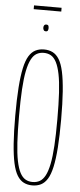

<svg xmlns="http://www.w3.org/2000/svg" viewBox="-62 -970 424 1013"><g transform="rotate(5 149.5 -463.5)"><path d="M149 -8Q171 -8 187.5 -17.5Q204 -27 216 -49.5Q228 -72 236 -111Q244 -150 247.5 -208.5Q251 -267 251 -349Q251 -431 247.5 -490Q244 -549 236 -588Q228 -627 216 -650Q204 -673 187.5 -682.5Q171 -692 149 -692Q128 -692 111.5 -682.5Q95 -673 83 -650Q71 -627 63 -588Q55 -549 51.5 -490Q48 -431 48 -349Q48 -267 51.5 -208.5Q55 -150 63 -111Q71 -72 83 -49.5Q95 -27 111.5 -17.5Q128 -8 149 -8ZM149 10Q124 10 104 0Q84 -10 69.5 -33.5Q55 -57 46 -98Q37 -139 32.5 -201Q28 -263 28 -349Q28 -436 32.5 -498Q37 -560 46 -601.5Q55 -643 69.5 -666.5Q84 -690 104 -700Q124 -710 149 -710Q175 -710 195 -700Q215 -690 229.5 -666.5Q244 -643 253 -601.5Q262 -560 266.5 -498Q271 -436 271 -349Q271 -263 266.5 -201Q262 -139 253 -98Q244 -57 229.5 -33.5Q215 -10 195 0Q175 10 149 10ZM149 -806Q142 -806 138.5 -811.5Q135 -817 135 -824Q135 -832 138.5 -837Q142 -842 149 -842Q158 -842 160.5 -837Q163 -832 163 -824Q163 -817 160.5 -811.5Q158 -806 149 -806ZM76 -917V-937H222V-917Z"/></g></svg>

Font: Georama ExtraCondensed Thin
Style: Regular
Weight: 100
Width: 2
Designer: Jean-Baptiste Levee
Foundry: Production Type
Version: Version 1.001